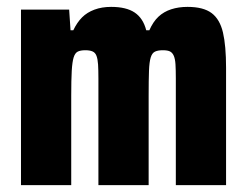

<svg xmlns="http://www.w3.org/2000/svg" viewBox="-20 -538 717 558"><path d="M41 0V-510H181L185 -450H193Q204 -473 218.5 -487.5Q233 -502 254.5 -510Q276 -518 303 -518Q347 -518 371.5 -501.5Q396 -485 405 -450H414Q425 -475 440.5 -489.5Q456 -504 477.5 -511Q499 -518 525 -518Q571 -518 595 -500Q619 -482 628 -443.5Q637 -405 637 -341V0H491V-310Q491 -335 490 -351Q489 -367 485 -376Q481 -385 474 -388.5Q467 -392 453 -392Q439 -392 430.5 -388Q422 -384 418 -371Q414 -358 413 -332Q412 -306 412 -260V0H266V-310Q266 -335 265 -350.5Q264 -366 260.5 -375.5Q257 -385 249 -388.5Q241 -392 228 -392Q214 -392 206 -388Q198 -384 194 -371Q190 -358 188.5 -332Q187 -306 187 -260V0Z"/></svg>

Font: Saira Condensed ExtraBold
Style: Regular
Weight: 800
Width: 3
Designer: Hector Gatti with collaboration of the Omnibus-Type team
Foundry: Omnibus-Type
Version: Version 1.101